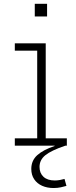

<svg xmlns="http://www.w3.org/2000/svg" viewBox="-20 -752 394 991"><path d="M216 -38H325V0H56.5V-38H172V-490.5H56.5V-528.5H216ZM159.5 -732.5H223V-667H159.5ZM313 171.5 323 207.5Q310.5 211 293.8 214.8Q277 218.5 256.5 218.5Q223.5 218.5 197.5 207Q171.5 195.5 156.5 173.2Q141.5 151 141.5 120Q141.5 77 172 49.2Q202.5 21.5 262 1.5V-16L317 0Q244.5 24.5 214.2 49Q184 73.5 184 109.5Q184 141.5 204.5 160.5Q225 179.5 262.5 179.5Q276.5 179.5 289.5 177Q302.5 174.5 313 171.5Z"/></svg>

Font: Hepta Slab Light
Style: Regular
Weight: 300
Designer: Michael LaGattuta
Foundry: Michael LaGattuta
Version: Version 1.102